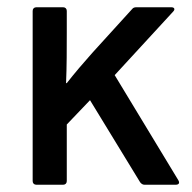

<svg xmlns="http://www.w3.org/2000/svg" viewBox="-20 -509 529 529"><path d="M80 0H154C160 0 164 -4 164 -10V-166L228 -233L366 -7C369 -3 373 0 378 0H464C473 0 476 -5 471 -13L296 -302L457 -477C463 -483 461 -489 452 -489H356C351 -489 347 -488 344 -484L234 -363C209 -335 186 -308 164 -280H162C164 -326 164 -374 164 -420V-479C164 -485 160 -489 154 -489H80C74 -489 70 -485 70 -479V-10C70 -4 74 0 80 0Z"/></svg>

Font: Sofia Sans Cond SemiBold
Style: Regular
Weight: 600
Width: 3
Designer: Botio Nikoltchev, Ani Petrova
Foundry: lettersoup
Version: Version 4.100